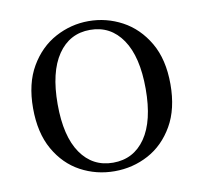

<svg xmlns="http://www.w3.org/2000/svg" viewBox="-66 -602 728 687"><g transform="rotate(-10 298.0 -258.5)"><path d="M297.5 14.6Q231.2 14.6 174.4 -15.9Q117.6 -46.5 83 -107.4Q48.4 -168.3 48.4 -257.8Q48.4 -347.6 84.1 -408.5Q119.7 -469.3 176.7 -500Q233.7 -530.6 297.5 -530.6Q362.2 -530.6 419.2 -500.1Q476.2 -469.5 511.9 -408.7Q547.5 -347.8 547.5 -257.8Q547.5 -168 512.4 -107.2Q477.3 -46.3 420.5 -15.8Q363.7 14.6 297.5 14.6ZM297.5 -16.4Q372 -16.4 414.7 -78.2Q457.4 -140.1 457.4 -256.6Q457.4 -373.4 414.7 -436.1Q372 -498.8 297.5 -498.8Q223.1 -498.8 180.3 -436.1Q137.5 -373.4 137.5 -256.6Q137.5 -140.1 180.3 -78.2Q223.1 -16.4 297.5 -16.4Z"/></g></svg>

Font: Noto Serif HK ExtraLight
Style: Regular
Weight: 200
Designer: Ryoko NISHIZUKA 西塚涼子 (kana & ideographs); Frank Grießhammer (Latin, Greek & Cyrillic); Wenlong ZHANG 张文龙 (bopomofo); San
Foundry: Adobe
Version: Version 2.002-H1;hotconv 1.1.0;makeotfexe 2.6.0